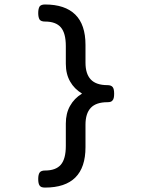

<svg xmlns="http://www.w3.org/2000/svg" viewBox="-20 -661 640 873"><path d="M299.3 -289.6Q279.3 -323.7 279.3 -371.1V-451.2Q279.3 -510.3 256.6 -536.6Q233.9 -563 184.6 -563Q167 -563 160.2 -571.8Q153.8 -582 153.8 -601.6Q153.8 -621.6 160.2 -631.8Q167 -640.6 184.6 -640.6Q275.4 -640.6 322 -595Q368.7 -549.3 368.7 -457V-376Q368.7 -325.2 392.8 -299.6Q417 -273.9 468.3 -273.9Q485.8 -273.9 492.7 -264.6Q499 -256.3 499 -234.9Q499 -212.4 492.2 -205.1Q488.8 -200.2 482.9 -198.2Q477.1 -196.3 468.3 -196.3Q417 -196.3 392.8 -170.7Q368.7 -145 368.7 -94.2V8.3Q368.7 191.9 184.6 191.9Q175.3 191.9 169.2 189.7Q163.1 187.5 159.7 182.1Q153.8 173.3 153.8 152.8Q153.8 132.3 160.6 123Q167.5 114.3 184.6 114.3Q233.9 114.3 256.6 87.9Q279.3 61.5 279.3 2.4V-99.1Q279.3 -145.5 298.3 -179.2Q317.9 -214.4 353 -235.4Q317.4 -257.3 299.3 -289.6Z"/></svg>

Font: Courier Prime Medium
Style: Regular
Weight: 500
Designer: Alan Dague-Greene
Foundry: Quote-Unquote Apps
Version: Version 1.202